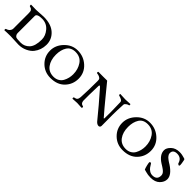

<svg xmlns="http://www.w3.org/2000/svg" viewBox="205 -1383 2324 2324"><g transform="rotate(45 1366.5 -221.5)"><path d="M263 3Q259 3 207.5 0.5Q156 -2 125 -3Q101 -4 62.5 -2Q24 0 21 0Q17 0 17 -11.5Q17 -23 21 -24Q48 -31 64 -48Q82 -67 83 -89V-350Q83 -390 74 -400Q64 -411 58.5 -414.5Q53 -418 34 -423Q31 -424 29 -430Q27 -436 27.5 -442Q28 -448 33 -448Q47 -448 72.5 -447Q98 -446 115 -446Q128 -446 181.5 -449.5Q235 -453 243 -453Q370 -453 438.5 -390.5Q507 -328 506 -235Q505 -146 452 -79Q425 -45 374 -21Q323 3 263 3ZM181 -43Q194 -33 267 -33Q330 -33 376 -81Q421 -130 421 -242Q421 -306 372.5 -363.5Q324 -421 246 -422Q158 -422 158 -383V-91Q158 -61 181 -43Z M585 -217Q585 -310 656 -383Q727 -456 822 -456Q924 -456 997.5 -388.5Q1071 -321 1071 -221Q1071 -123 1005 -54Q939 15 822 15Q722 15 653.5 -52.5Q585 -120 585 -217ZM816 -424Q739 -424 704.5 -369Q670 -314 670 -232Q670 -140 713.5 -81Q757 -22 838 -22Q879 -22 909.5 -40Q940 -58 956 -87.5Q972 -117 979.5 -148.5Q987 -180 987 -212Q987 -297 943.5 -360.5Q900 -424 816 -424Z M1191 3Q1185 3 1185.5 -8.5Q1186 -20 1191 -21Q1221 -26 1231 -37Q1244 -51 1246 -81Q1253 -208 1253 -361Q1253 -390 1247 -397Q1227 -421 1183 -425Q1176 -425 1176 -437Q1176 -449 1183 -449Q1188 -448 1256.5 -448.5Q1325 -449 1327 -449Q1331 -449 1333 -447Q1335 -445 1338 -440.5Q1341 -436 1343 -434Q1375 -396 1462.5 -288.5Q1550 -181 1613 -110Q1614 -109 1616.5 -105.5Q1619 -102 1621 -100Q1623 -98 1625.5 -97Q1628 -96 1629.5 -99Q1631 -102 1631 -110Q1634 -199 1628 -378Q1628 -387 1622 -394.5Q1616 -402 1606.5 -407Q1597 -412 1589 -415Q1581 -418 1571 -421Q1561 -424 1559 -425Q1556 -426 1555.5 -436.5Q1555 -447 1559 -447Q1577 -447 1603.5 -445Q1630 -443 1647 -443Q1663 -443 1689 -445Q1715 -447 1730 -447Q1733 -447 1734 -436Q1735 -425 1730 -425Q1711 -422 1695 -409Q1677 -397 1676 -382Q1673 -331 1671.5 -281.5Q1670 -232 1670 -200.5Q1670 -169 1670.5 -109.5Q1671 -50 1671 -13Q1671 -2 1663.5 6Q1656 14 1646 14Q1620 14 1596 -13Q1473 -165 1328 -329Q1319 -339 1313 -341Q1307 -343 1305.5 -340.5Q1304 -338 1303 -332Q1297 -142 1299 -73Q1301 -50 1310 -40Q1322 -25 1345 -21Q1351 -20 1350.5 -8.5Q1350 3 1342 3Q1324 3 1302 1Q1280 -1 1266 -1Q1252 -1 1229 1Q1206 3 1191 3Z M1821 -217Q1821 -310 1892 -383Q1963 -456 2058 -456Q2160 -456 2233.5 -388.5Q2307 -321 2307 -221Q2307 -123 2241 -54Q2175 15 2058 15Q1958 15 1889.5 -52.5Q1821 -120 1821 -217ZM2052 -424Q1975 -424 1940.5 -369Q1906 -314 1906 -232Q1906 -140 1949.5 -81Q1993 -22 2074 -22Q2115 -22 2145.5 -40Q2176 -58 2192 -87.5Q2208 -117 2215.5 -148.5Q2223 -180 2223 -212Q2223 -297 2179.5 -360.5Q2136 -424 2052 -424Z M2529 -24Q2607 -24 2607 -99Q2607 -106 2605.5 -112Q2604 -118 2602.5 -123Q2601 -128 2596.5 -134Q2592 -140 2589 -144Q2586 -148 2579 -154Q2572 -160 2568.5 -163Q2565 -166 2555.5 -172.5Q2546 -179 2541.5 -182Q2537 -185 2525 -192.5Q2513 -200 2508 -203Q2413 -263 2413 -340Q2413 -379 2454 -418.5Q2495 -458 2565 -458Q2586 -458 2605 -454.5Q2624 -451 2638 -446.5Q2652 -442 2656 -441Q2667 -440 2669 -426Q2680 -373 2680 -352Q2680 -347 2677.5 -341Q2675 -335 2672 -335Q2668 -335 2658.5 -340Q2649 -345 2648 -352Q2628 -423 2556 -423Q2487 -423 2487 -364Q2487 -355 2490 -346.5Q2493 -338 2500 -329Q2507 -320 2512 -314.5Q2517 -309 2529 -300Q2541 -291 2545.5 -287.5Q2550 -284 2564.5 -275Q2579 -266 2581 -265Q2691 -194 2691 -120Q2691 -71 2650 -30Q2609 11 2532 11Q2508 11 2488 8Q2468 5 2448.5 -0.5Q2429 -6 2424 -7Q2419 -8 2417 -9Q2415 -10 2414 -12L2413 -15Q2407 -28 2399 -60Q2391 -92 2390 -110Q2390 -114 2397 -117.5Q2404 -121 2410 -121Q2412 -121 2421 -106Q2430 -91 2442.5 -72.5Q2455 -54 2478.5 -39Q2502 -24 2529 -24Z"/></g></svg>

Font: EB Garamond 12 All SC
Style: AllSC
Weight: 400
Version: Version 0.016 ; ttfautohint (v0.97) -l 8 -r 50 -G 200 -x 0 -